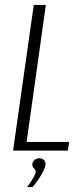

<svg xmlns="http://www.w3.org/2000/svg" viewBox="-20 -611 337 779"><path d="M33 0 117 -591H166L88 -35H261L255 0ZM90 148Q107 125 116 109Q125 93 125 85Q125 80 121.5 76.5Q118 73 114.5 68Q111 63 111 54Q112 46 120 38.5Q128 31 139 31Q151 31 158 38Q165 45 165 56Q164 66 156 82.5Q148 99 136.5 116Q125 133 112 148Z"/></svg>

Font: Alumni Sans Light
Style: Italic
Weight: 300
Italic angle: -8°
Version: Version 1.016